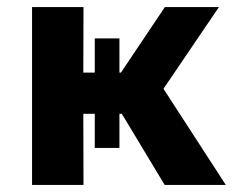

<svg xmlns="http://www.w3.org/2000/svg" viewBox="-20 -525 676 545"><path d="M447.5 0 287.5 -265.5 448 -505H601.5L444 -273L621 0ZM71 0V-505H217L216.5 -319H370V-202H216.5L217 0ZM249 -105V-416H319V-105Z"/></svg>

Font: Geologica SemiBold
Style: Regular
Weight: 600
Designer: Sindre Bremnes, Frode Helland
Foundry: Monokrom Skriftforlag AS
Version: Version 1.010;gftools[0.9.28]